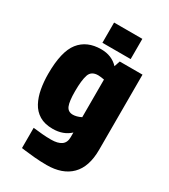

<svg xmlns="http://www.w3.org/2000/svg" viewBox="-220 -857 982 1118"><g transform="rotate(30 271.0 -297.5)"><path d="M281 160Q240 160 200 156.5Q160 153 134 149.5Q108 146 108 146V10Q142 14 170.5 16.5Q199 19 230 19Q274 19 298 2.5Q322 -14 322 -51V-82Q277 -40 206 -40Q152 -40 116.5 -61.5Q81 -83 61 -120.5Q41 -158 32.5 -205.5Q24 -253 24 -305Q24 -455 74.5 -519Q125 -583 221 -583Q292 -583 336 -536L349 -575H502V-70Q502 45 444.5 102.5Q387 160 281 160ZM267 -170Q278 -170 292 -173.5Q306 -177 322 -185V-438Q311 -440 300.5 -441.5Q290 -443 281 -443Q235 -443 222.5 -406Q210 -369 210 -295Q210 -227 222 -198.5Q234 -170 267 -170ZM207 -755H397V-619H207Z"/></g></svg>

Font: Protest Strike
Style: Regular
Weight: 400
Designer: Octavio Pardo
Foundry: Ashler Design
Version: Version 2.005; ttfautohint (v1.8.4.7-5d5b)